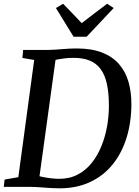

<svg xmlns="http://www.w3.org/2000/svg" viewBox="-26 -1014 752 1042"><path d="M99.5 -743H236.5Q274.5 -744 313.5 -747.5Q352.5 -751 390.5 -751Q471 -751 527.5 -729Q584 -707 619.5 -666.5Q655 -626 671 -571Q687 -516 687 -450Q687 -352 661.5 -268.5Q636 -185 586.5 -123Q537 -61 464 -26.5Q391 8 296.5 8Q275.5 8 254.5 6.8Q233.5 5.5 213 4Q192.5 2.5 172.8 1.2Q153 0 133.5 0H-5.5L-1 -39.5L73.5 -52.5L159.5 -688.5L95.5 -699.5ZM183.5 -22 169.5 -63.5Q180.5 -59 202.8 -54.2Q225 -49.5 250.2 -46.5Q275.5 -43.5 295 -43.5Q351.5 -43.5 395.5 -66.5Q439.5 -89.5 471.5 -129.5Q503.5 -169.5 524.2 -220.5Q545 -271.5 555 -327.8Q565 -384 565 -439.5Q565 -508.5 554.2 -558Q543.5 -607.5 520.2 -639Q497 -670.5 460.8 -685.2Q424.5 -700 373.5 -700Q350.5 -700 329 -697.8Q307.5 -695.5 290.2 -692.2Q273 -689 263 -686L279.5 -719ZM373.5 -814.5 277.5 -970.5 316.5 -993.5Q342 -967.5 367.2 -941.2Q392.5 -915 417.5 -888.5Q451.5 -915 486 -941.2Q520.5 -967.5 555.5 -993.5L591 -970.5L444 -814.5Z"/></svg>

Font: Merriweather 28pt Medium
Style: Italic
Weight: 500
Italic angle: -7.8°
Version: Version 2.101